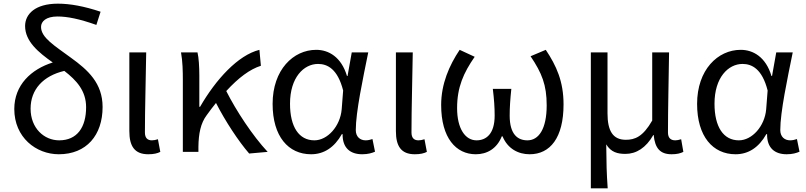

<svg xmlns="http://www.w3.org/2000/svg" viewBox="-20 -829 4399 1048"><path d="M303 -63C221 -63 147 -129 147 -236C147 -341 216 -415 331 -442C397 -391 450 -334 450 -244C450 -134 401 -63 303 -63ZM529 -765C439 -795 363 -809 296 -809C172 -809 117 -752 117 -687C117 -603 190 -543 268 -488C150 -451 58 -365 58 -234C58 -79 177 13 301 13C452 13 540 -91 540 -245C540 -375 460 -447 367 -514C279 -579 204 -623 204 -682C204 -712 231 -739 294 -739C347 -739 413 -726 506 -693Z M789 13C820 13 839 8 855 0L842 -69C830 -65 819 -63 809 -63C786 -63 771 -75 771 -106C771 -237 776 -396 778 -543H686V-113C686 -32 714 13 789 13Z M1441 0C1358 -89 1269 -225 1215 -332C1282 -405 1344 -451 1404 -470L1396 -557C1279 -528 1158 -395 1072 -246H1068V-416C1068 -464 1065 -514 1058 -543H968C977 -495 978 -438 978 -394V0H1063V-28C1064 -99 1075 -156 1108 -200C1125 -224 1142 -246 1159 -267C1210 -167 1282 -58 1340 9Z M1678 13C1748 13 1805 -24 1846 -97H1850C1849 -21 1892 13 1957 13C1989 13 2011 6 2027 -1L2013 -70C2002 -66 1988 -63 1976 -63C1946 -63 1922 -82 1922 -119C1922 -218 1961 -400 1990 -543H1900L1877 -414H1874C1843 -518 1774 -557 1706 -557C1581 -557 1468 -448 1468 -262C1468 -84 1554 13 1678 13ZM1696 -63C1612 -63 1563 -136 1563 -263C1563 -406 1638 -480 1716 -480C1767 -480 1823 -453 1853 -335L1845 -232C1837 -140 1768 -63 1696 -63Z M2244 13C2275 13 2294 8 2310 0L2297 -69C2285 -65 2274 -63 2264 -63C2241 -63 2226 -75 2226 -106C2226 -237 2231 -396 2233 -543H2141V-113C2141 -32 2169 13 2244 13Z M2577 13C2638 13 2692 -17 2719 -85H2723C2751 -17 2809 13 2871 13C2983 13 3056 -77 3056 -259C3056 -385 3017 -470 2959 -557L2876 -522C2938 -430 2964 -365 2964 -254C2964 -124 2920 -63 2859 -63C2807 -63 2762 -94 2762 -198C2762 -243 2765 -286 2771 -344H2670C2677 -286 2680 -243 2680 -198C2680 -97 2633 -63 2581 -63C2520 -63 2475 -126 2475 -239C2475 -353 2510 -431 2571 -519L2489 -557C2432 -472 2388 -371 2388 -256C2388 -76 2469 13 2577 13Z M3205 199H3297C3291 114 3290 66 3289 -41C3315 2 3351 11 3394 11C3453 11 3506 -22 3546 -92H3548C3555 -19 3584 13 3646 13C3675 13 3694 8 3710 0L3698 -69C3685 -65 3675 -63 3666 -63C3642 -63 3626 -75 3626 -106C3626 -237 3630 -396 3632 -543H3540V-171C3489 -82 3445 -66 3396 -66C3325 -66 3296 -115 3296 -210V-543H3205Z M3995 13C4065 13 4122 -24 4163 -97H4167C4166 -21 4209 13 4274 13C4306 13 4328 6 4344 -1L4330 -70C4319 -66 4305 -63 4293 -63C4263 -63 4239 -82 4239 -119C4239 -218 4278 -400 4307 -543H4217L4194 -414H4191C4160 -518 4091 -557 4023 -557C3898 -557 3785 -448 3785 -262C3785 -84 3871 13 3995 13ZM4013 -63C3929 -63 3880 -136 3880 -263C3880 -406 3955 -480 4033 -480C4084 -480 4140 -453 4170 -335L4162 -232C4154 -140 4085 -63 4013 -63Z"/></svg>

Font: Source Han Sans CN Regular
Style: Regular
Weight: 400
Designer: Ryoko NISHIZUKA (kana & ideographs); Paul D. Hunt (Latin, Greek & Cyrillic); Wenlong ZHANG (bopomofo); Sandoll Communica
Foundry: Adobe Systems Incorporated
Version: Version 1.004;PS 1.004;hotconv 1.0.82;makeotf.lib2.5.63406